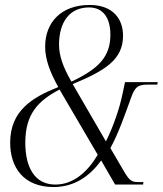

<svg xmlns="http://www.w3.org/2000/svg" viewBox="-20 -744 659 774"><path d="M196 10C283 10 344 -37 388 -97L444 0H557L558 -10H538C510 -10 502 -16 480 -53L425 -147C459 -209 485 -286 508 -349C524 -393 534 -403 578 -403H614L616 -413H484L474 -366C462 -307 437 -234 407 -174L273 -405C403 -459 476 -503 476 -600C476 -667 436 -724 341 -724C229 -724 162 -656 162 -556C162 -505 181 -454 215 -393C111 -352 21 -298 21 -169C21 -69 75 10 196 10ZM268 -415C233 -475 218 -521 218 -564C218 -653 259 -714 339 -714C398 -714 425 -669 425 -604C425 -514 376 -466 268 -415ZM203 0C122 0 82 -66 82 -169C82 -285 134 -338 220 -383L374 -120C333 -51 276 0 203 0Z"/></svg>

Font: Noto Serif Display Condensed Light
Style: Italic
Weight: 300
Width: 3
Italic angle: -12°
Designer: Monotype Design Team
Foundry: Monotype Imaging Inc.
Version: Version 2.009